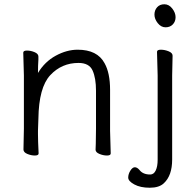

<svg xmlns="http://www.w3.org/2000/svg" viewBox="-20 -718 895 900"><path d="M750.5 -698Q772 -698 787.5 -678Q803 -658 803 -637.5Q803 -617 790 -603.5Q777 -590 756 -590Q735 -590 719.5 -609.5Q704 -629 704 -649.5Q704 -670 716.5 -684Q729 -698 750.5 -698ZM789 -457 787 -364V30Q787 105 748 141Q726 162 682 162Q638 162 609.5 146.5Q581 131 581 114.5Q581 98 591 82Q601 66 612 66Q623 66 634 79Q650 100 684 100Q701 100 710 81Q719 62 719 31V-364L716 -475Q716 -485 734 -485Q752 -485 770.5 -477.5Q789 -470 789 -457ZM496 -105 499 1Q499 11 481.5 11Q464 11 446 3.5Q428 -4 428 -16V-17Q429 -25 429 -44L430 -115V-293Q430 -352 414 -387.5Q398 -423 348 -423Q269 -423 215.5 -365.5Q162 -308 160 -162Q159 -129 158 -105V-89Q158 -59 161 1Q161 11 143.5 11Q126 11 108 3.5Q90 -4 90 -17L92 -115V-364L89 -471Q89 -481 106.5 -481Q124 -481 142 -473.5Q160 -466 160 -453V-439Q158 -411 158 -376Q190 -429 241.5 -457Q293 -485 344 -485Q436 -485 470 -422Q496 -376 496 -297Z"/></svg>

Font: Moon Stars Kai T
Style: Regular
Weight: 400
Designer: GuiWonder
Version: Version 1.101